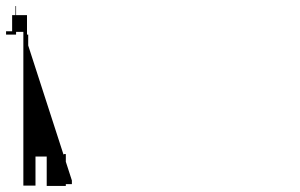

<svg xmlns="http://www.w3.org/2000/svg" viewBox="-237 -595 989 633"><path d="M0 0V12H-27V-87H-20V18H-83V-79H-120V17H-160V-490H-186V-575H-184V-481H-217V-492H-197V-545H-148V-481H-144V-445Z"/></svg>

Font: AnarchicType
Style: Regular
Weight: 400
Version: Version Who Cares?